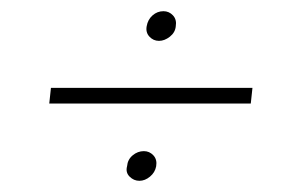

<svg xmlns="http://www.w3.org/2000/svg" viewBox="-20 -394 541 343"><path d="M428 -209 431 -237H71L68 -209ZM242 -347Q240 -336 247 -328.5Q254 -321 264 -321Q274 -321 283.5 -328.5Q293 -336 294 -347Q296 -359 289 -366.5Q282 -374 272 -374Q261 -374 252.5 -366.5Q244 -359 242 -347ZM207 -97Q204 -86 211.5 -78.5Q219 -71 229 -71Q239 -71 248 -78.5Q257 -86 259 -97Q261 -109 254 -116.5Q247 -124 237 -124Q226 -124 217 -116.5Q208 -109 207 -97Z"/></svg>

Font: Josefin Slab Thin Light
Style: Italic
Weight: 300
Italic angle: -12°
Version: Version 2.000